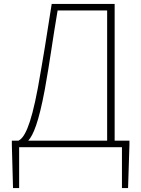

<svg xmlns="http://www.w3.org/2000/svg" viewBox="-20 -746 715 973"><path d="M207 -292C234 -440 246 -542 272 -693H523V-33H123C149 -62 176 -126 207 -292ZM77 0H598V207H629L636 -13V-33H561V-726H242C216 -558 200 -458 172 -301C134 -97 101 -46 73 -33H40V-13L46 207H77Z"/></svg>

Font: Source Han Sans JP ExtraLight
Style: Regular
Weight: 250
Designer: Ryoko NISHIZUKA 西塚涼子 (kana, bopomofo & ideographs); Paul D. Hunt (Latin, Greek & Cyrillic); Sandoll Communications 산돌커뮤니
Foundry: Adobe
Version: Version 2.001;hotconv 1.0.107;makeotfexe 2.5.65593